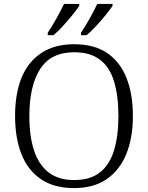

<svg xmlns="http://www.w3.org/2000/svg" viewBox="-20 -951 757 981"><path d="M358 10Q257 10 190 -35Q123 -80 90 -162.5Q57 -245 57 -359Q57 -473 90.5 -554.5Q124 -636 191.5 -680.5Q259 -725 359 -725Q461 -725 527 -680.5Q593 -636 626 -553.5Q659 -471 659 -358Q659 -247 625.5 -164.5Q592 -82 525.5 -36Q459 10 358 10ZM358 -31Q441 -31 490.5 -70Q540 -109 562.5 -182.5Q585 -256 585 -358Q585 -461 563 -534Q541 -607 491.5 -645.5Q442 -684 359 -684Q240 -684 185 -598Q130 -512 130 -358Q130 -255 154 -182Q178 -109 228.5 -70Q279 -31 358 -31ZM394 -784Q415 -815 438 -856Q461 -897 477 -931H555V-921Q544 -904 520.5 -875Q497 -846 470.5 -817.5Q444 -789 422 -771H394ZM224 -784Q245 -815 268 -856Q291 -897 307 -931H385V-921Q374 -904 350.5 -875Q327 -846 301 -817.5Q275 -789 253 -771H224Z"/></svg>

Font: Noto Serif Thai Light
Style: Regular
Weight: 300
Version: Version 2.001